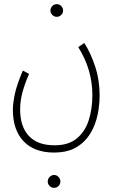

<svg xmlns="http://www.w3.org/2000/svg" viewBox="-20 -654 567 925"><path d="M254 -573Q241 -573 232 -582Q223 -591 223 -603Q223 -616 232 -625Q241 -634 254 -634Q266 -634 275 -625Q284 -616 284 -603Q284 -591 275 -582Q266 -573 254 -573ZM42 -125Q42 -156 51.5 -201Q61 -246 90 -314L120 -298Q99 -250 88 -208.5Q77 -167 77 -127Q77 -44 119 1Q161 46 243 46Q310 46 350 13Q390 -20 407.5 -75Q425 -130 425 -196Q425 -256 408.5 -313.5Q392 -371 357 -427L386 -447Q416 -401 438 -335Q460 -269 460 -193Q460 -164 455 -127.5Q450 -91 436.5 -54.5Q423 -18 398.5 12.5Q374 43 335.5 62Q297 81 241 81Q145 81 93.5 26.5Q42 -28 42 -125ZM241 251Q228 251 219 242Q210 233 210 221Q210 208 219 198.5Q228 189 241 189Q253 189 262 198.5Q271 208 271 221Q271 233 262 242Q253 251 241 251Z"/></svg>

Font: Noto Sans Arabic UI XCn XLt
Style: Regular
Weight: 200
Width: 2
Designer: Monotype Design Team, Nadine Chahine and Nizar Qandah
Foundry: Monotype Imaging Inc.
Version: Version 2.010; ttfautohint (v1.8.4.7-5d5b)